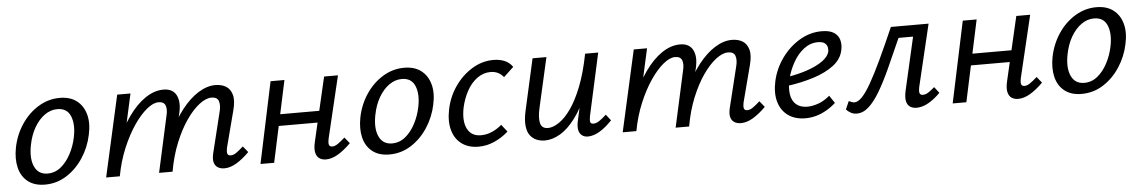

<svg xmlns="http://www.w3.org/2000/svg" viewBox="-30 -697 5819 979"><g transform="rotate(-5 2880.0 -207.5)"><path d="M171 9Q117 9 83.5 -17.5Q50 -44 39 -89.5Q28 -135 39 -192Q52 -257 87.5 -310Q123 -363 174 -394Q225 -425 283 -425Q336 -425 369.5 -399.5Q403 -374 415.5 -329Q428 -284 415 -225Q402 -162 367 -108.5Q332 -55 281.5 -23Q231 9 171 9ZM189 -46Q227 -46 257 -70.5Q287 -95 308 -135Q329 -175 338 -220Q351 -284 333.5 -326.5Q316 -369 266 -369Q232 -369 201.5 -347.5Q171 -326 148.5 -287.5Q126 -249 116 -197Q103 -129 122.5 -87.5Q142 -46 189 -46Z M1089 6Q1069 6 1055 -3Q1041 -12 1036.5 -30Q1032 -48 1039 -77L1090 -285Q1098 -316 1091 -337.5Q1084 -359 1054 -359Q1026 -359 992 -333Q958 -307 925 -259.5Q892 -212 865 -146Q838 -80 824 0H774Q797 -102 831 -181Q865 -260 906.5 -313Q948 -366 992.5 -393.5Q1037 -421 1079 -421Q1111 -421 1133.5 -407.5Q1156 -394 1164.5 -364Q1173 -334 1160 -285L1111 -97Q1107 -78 1110 -67.5Q1113 -57 1127 -57Q1141 -57 1156 -67.5Q1171 -78 1192 -97L1217 -66Q1183 -32 1151 -13Q1119 6 1089 6ZM484 0 577 -416H645L553 0ZM509 0Q529 -92 561.5 -168.5Q594 -245 634.5 -302Q675 -359 721 -390Q767 -421 814 -421Q862 -421 880 -385Q898 -349 883 -289L813 0H755L818 -287Q826 -319 818.5 -339Q811 -359 783 -359Q756 -359 722.5 -331.5Q689 -304 656 -255.5Q623 -207 595.5 -141.5Q568 -76 554 0Z M1609 6Q1590 6 1576 -3Q1562 -12 1557 -33Q1552 -54 1560 -88L1636 -416H1707L1631 -97Q1627 -78 1630 -67.5Q1633 -57 1647 -57Q1660 -57 1675.5 -67.5Q1691 -78 1712 -97L1737 -66Q1703 -32 1671 -13Q1639 6 1609 6ZM1274 0 1362 -416H1433L1344 0ZM1345 -185 1358 -244H1635L1622 -185Z M1934 9Q1880 9 1846.5 -17.5Q1813 -44 1802 -89.5Q1791 -135 1802 -192Q1815 -257 1850.5 -310Q1886 -363 1937 -394Q1988 -425 2046 -425Q2099 -425 2132.5 -399.5Q2166 -374 2178.5 -329Q2191 -284 2178 -225Q2165 -162 2130 -108.5Q2095 -55 2044.5 -23Q1994 9 1934 9ZM1952 -46Q1990 -46 2020 -70.5Q2050 -95 2071 -135Q2092 -175 2101 -220Q2114 -284 2096.5 -326.5Q2079 -369 2029 -369Q1995 -369 1964.5 -347.5Q1934 -326 1911.5 -287.5Q1889 -249 1879 -197Q1866 -129 1885.5 -87.5Q1905 -46 1952 -46Z M2390 9Q2339 9 2304.5 -16Q2270 -41 2257 -86.5Q2244 -132 2256 -192Q2269 -257 2305.5 -309.5Q2342 -362 2393.5 -393.5Q2445 -425 2503 -425Q2535 -425 2560 -414.5Q2585 -404 2601 -381L2550 -333Q2537 -349 2520.5 -357Q2504 -365 2483 -365Q2446 -365 2414.5 -342Q2383 -319 2362 -280.5Q2341 -242 2331 -197Q2317 -128 2337.5 -88Q2358 -48 2407 -48Q2437 -48 2465 -60.5Q2493 -73 2514 -92L2543 -55Q2512 -27 2472.5 -9Q2433 9 2390 9Z M2729 7Q2707 7 2687.5 -1Q2668 -9 2654.5 -26.5Q2641 -44 2637.5 -75Q2634 -106 2644 -152L2703 -416H2774L2716 -160Q2705 -111 2712 -83Q2719 -55 2751 -55Q2776 -55 2807 -75.5Q2838 -96 2868.5 -139Q2899 -182 2926 -250.5Q2953 -319 2972 -416H3013Q2990 -302 2957 -221.5Q2924 -141 2886 -90.5Q2848 -40 2808 -16.5Q2768 7 2729 7ZM2949 6Q2932 6 2919.5 -3.5Q2907 -13 2903 -31Q2899 -49 2905 -77L2980 -416H3039L2969 -97Q2965 -76 2967.5 -66.5Q2970 -57 2984 -57Q2998 -57 3013.5 -67.5Q3029 -78 3050 -97L3074 -66Q3041 -31 3009.5 -12.5Q2978 6 2949 6Z M3733 6Q3713 6 3699 -3Q3685 -12 3680.5 -30Q3676 -48 3683 -77L3734 -285Q3742 -316 3735 -337.5Q3728 -359 3698 -359Q3670 -359 3636 -333Q3602 -307 3569 -259.5Q3536 -212 3509 -146Q3482 -80 3468 0H3418Q3441 -102 3475 -181Q3509 -260 3550.5 -313Q3592 -366 3636.5 -393.5Q3681 -421 3723 -421Q3755 -421 3777.5 -407.5Q3800 -394 3808.5 -364Q3817 -334 3804 -285L3755 -97Q3751 -78 3754 -67.5Q3757 -57 3771 -57Q3785 -57 3800 -67.5Q3815 -78 3836 -97L3861 -66Q3827 -32 3795 -13Q3763 6 3733 6ZM3128 0 3221 -416H3289L3197 0ZM3153 0Q3173 -92 3205.5 -168.5Q3238 -245 3278.5 -302Q3319 -359 3365 -390Q3411 -421 3458 -421Q3506 -421 3524 -385Q3542 -349 3527 -289L3457 0H3399L3462 -287Q3470 -319 3462.5 -339Q3455 -359 3427 -359Q3400 -359 3366.5 -331.5Q3333 -304 3300 -255.5Q3267 -207 3239.5 -141.5Q3212 -76 3198 0Z M4063 10Q4010 10 3974.5 -15.5Q3939 -41 3926 -86.5Q3913 -132 3926 -192Q3940 -255 3978 -308Q4016 -361 4069.5 -393Q4123 -425 4183 -425Q4224 -425 4246 -410.5Q4268 -396 4274.5 -372Q4281 -348 4275 -321Q4266 -275 4224.5 -243.5Q4183 -212 4120 -192Q4057 -172 3982 -162L3985 -207Q4048 -217 4096 -234Q4144 -251 4173 -272.5Q4202 -294 4208 -318Q4210 -327 4208 -339.5Q4206 -352 4195 -361.5Q4184 -371 4159 -371Q4120 -371 4087.5 -346Q4055 -321 4032.5 -281Q4010 -241 3999 -197Q3989 -153 3994 -119Q3999 -85 4020.5 -66.5Q4042 -48 4078 -48Q4103 -48 4133.5 -58.5Q4164 -69 4193 -94L4219 -55Q4197 -35 4171 -20Q4145 -5 4118 2.5Q4091 10 4063 10Z M4325 9Q4308 9 4293.5 0.5Q4279 -8 4272 -17L4290 -58Q4298 -55 4305 -52Q4312 -49 4318 -49Q4337 -49 4358 -71Q4379 -93 4405 -138.5Q4431 -184 4463.5 -253Q4496 -322 4537 -416H4689L4676 -357H4571Q4534 -273 4503 -205Q4472 -137 4443.5 -89.5Q4415 -42 4386.5 -16.5Q4358 9 4325 9ZM4632 6Q4613 6 4599 -3Q4585 -12 4580.5 -32.5Q4576 -53 4584 -88L4659 -416H4730L4654 -97Q4650 -78 4653 -67.5Q4656 -57 4670 -57Q4684 -57 4698.5 -66.5Q4713 -76 4730 -91L4754 -60Q4725 -30 4693.5 -12Q4662 6 4632 6Z M5152 6Q5133 6 5119 -3Q5105 -12 5100 -33Q5095 -54 5103 -88L5179 -416H5250L5174 -97Q5170 -78 5173 -67.5Q5176 -57 5190 -57Q5203 -57 5218.5 -67.5Q5234 -78 5255 -97L5280 -66Q5246 -32 5214 -13Q5182 6 5152 6ZM4817 0 4905 -416H4976L4887 0ZM4888 -185 4901 -244H5178L5165 -185Z M5477 9Q5423 9 5389.5 -17.5Q5356 -44 5345 -89.5Q5334 -135 5345 -192Q5358 -257 5393.5 -310Q5429 -363 5480 -394Q5531 -425 5589 -425Q5642 -425 5675.5 -399.5Q5709 -374 5721.5 -329Q5734 -284 5721 -225Q5708 -162 5673 -108.5Q5638 -55 5587.5 -23Q5537 9 5477 9ZM5495 -46Q5533 -46 5563 -70.5Q5593 -95 5614 -135Q5635 -175 5644 -220Q5657 -284 5639.5 -326.5Q5622 -369 5572 -369Q5538 -369 5507.5 -347.5Q5477 -326 5454.5 -287.5Q5432 -249 5422 -197Q5409 -129 5428.5 -87.5Q5448 -46 5495 -46Z"/></g></svg>

Font: Ysabeau Office Medium
Style: Italic
Weight: 500
Italic angle: -12°
Designer: Christian Thalmann (Catharsis Fonts)
Version: Version 2.001;gftools[0.9.30]; featfreeze: tnum,lnum,ss02